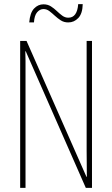

<svg xmlns="http://www.w3.org/2000/svg" viewBox="-20 -913 544 933"><path d="M427 0H397L105 -664H103Q104 -644 104 -617Q104 -590 104 -548V0H78V-714H109L400 -54H402Q402 -88 401.5 -123.5Q401 -159 401 -181V-714H427ZM122 -804Q126 -851 145.5 -871.5Q165 -892 191 -892Q212 -892 227.5 -882Q243 -872 256 -859.5Q269 -847 282.5 -837Q296 -827 312 -827Q355 -827 360 -893H382Q381 -847 360.5 -825.5Q340 -804 312 -804Q291 -804 275.5 -814Q260 -824 246.5 -836.5Q233 -849 220 -859Q207 -869 191 -869Q174 -869 160.5 -853.5Q147 -838 145 -804Z"/></svg>

Font: Noto Sans Hebrew ExtraCondensed Thin
Style: Regular
Weight: 100
Width: 2
Designer: Monotype Design Team
Foundry: Monotype Imaging Inc.
Version: Version 2.004; ttfautohint (v1.8.4.7-5d5b)